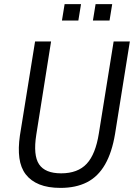

<svg xmlns="http://www.w3.org/2000/svg" viewBox="-20 -907 656 936"><path d="M275 9Q214 9 172 -8Q130 -25 105.5 -57Q81 -89 74.5 -136.5Q68 -184 77 -246L151 -705H229L157 -251Q141 -150 170.5 -106Q200 -62 278 -62Q359 -62 402.5 -108.5Q446 -155 462 -257L534 -705H613L541 -255Q526 -164 492 -105Q458 -46 404 -18.5Q350 9 275 9ZM433 -807 446 -887H527L514 -807ZM282 -807 295 -887H375L362 -807Z"/></svg>

Font: Nunito Sans 10pt Condensed
Style: Italic
Weight: 400
Width: 3
Italic angle: -9°
Designer: Vernon Adams
Foundry: Vernon Adams
Version: Version 3.101;gftools[0.9.27]